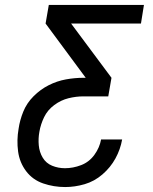

<svg xmlns="http://www.w3.org/2000/svg" viewBox="-20 -755 616 775"><path d="M243 0Q282 0 321.5 -11.5Q361 -23 393.5 -51Q426 -79 446 -115.5Q466 -152 473 -192H388Q382 -159 361 -130Q340 -101 307.5 -88.5Q275 -76 242 -76Q215 -76 190.5 -86Q166 -96 152.5 -118.5Q139 -141 136.5 -168.5Q134 -196 139 -223Q144 -253 158 -282Q172 -311 199 -331Q226 -351 256.5 -358.5Q287 -366 317 -366H417L430 -441L267 -660H549L561 -735H177L164 -660L326 -441H317Q282 -441 246 -434.5Q210 -428 176.5 -411Q143 -394 115.5 -366.5Q88 -339 74 -304.5Q60 -270 55 -235Q47 -189 53 -144Q59 -99 85.5 -64Q112 -29 154.5 -14.5Q197 0 243 0Z"/></svg>

Font: Iosevka Sparkle Oblique
Style: Regular
Weight: 400
Italic angle: -9°
Designer: Belleve Invis
Foundry: Belleve Invis
Version: Version 4.5.0; ttfautohint (v1.8.3)